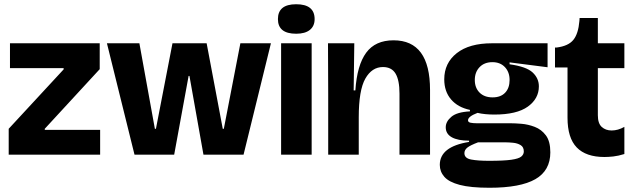

<svg xmlns="http://www.w3.org/2000/svg" viewBox="-20 -729 2987 905"><path d="M21 0V-122L280 -402V-408H27V-525H450V-403L191 -122V-117H452V0Z M614 0 484 -525H637L710 -122H715L793 -525H954L1030 -122H1035L1113 -525H1257L1128 0H939L873 -371H869L801 0Z M1305 0V-525H1449V0ZM1376 -570Q1290 -570 1290 -639Q1290 -709 1376 -709Q1463 -709 1463 -639Q1463 -606 1440.5 -588Q1418 -570 1376 -570Z M1527 0V-286L1526 -525H1650L1647 -303H1655Q1663 -422 1706 -480.5Q1749 -539 1835 -539Q2007 -539 2007 -305V0H1863V-288Q1863 -351 1844.5 -382Q1826 -413 1785 -413Q1733 -413 1702 -358.5Q1671 -304 1671 -176V0Z M2287 156Q2198 156 2147 142.5Q2096 129 2074.5 104.5Q2053 80 2053 48Q2053 -38 2191 -60V-66Q2138 -66 2109.5 -82Q2081 -98 2081 -129Q2081 -156 2107.5 -178.5Q2134 -201 2195 -204V-211Q2138 -223 2106 -260.5Q2074 -298 2074 -355Q2074 -432 2133 -478.5Q2192 -525 2299 -525H2561V-412L2382 -435V-426Q2461 -415 2490.5 -387.5Q2520 -360 2520 -322Q2520 -264 2468 -226.5Q2416 -189 2310 -189Q2289 -189 2268 -191Q2247 -193 2231 -197Q2186 -180 2186 -162Q2186 -153 2198 -150.5Q2210 -148 2228 -148H2387Q2407 -148 2438 -145.5Q2469 -143 2500.5 -131Q2532 -119 2553 -91Q2574 -63 2574 -11Q2574 75 2503.5 115.5Q2433 156 2287 156ZM2302 -270Q2340 -270 2361 -292Q2382 -314 2382 -352Q2382 -389 2360 -412.5Q2338 -436 2301 -436Q2263 -436 2240.5 -412.5Q2218 -389 2218 -352Q2218 -315 2240.5 -292.5Q2263 -270 2302 -270ZM2285 29Q2355 29 2390 24Q2425 19 2437 9Q2449 -1 2449 -15Q2449 -36 2434 -45Q2419 -54 2399 -56Q2379 -58 2366 -58H2233Q2196 -44 2182.5 -33Q2169 -22 2169 -7Q2169 17 2201 23Q2233 29 2285 29Z M2829 11Q2742 11 2698.5 -34Q2655 -79 2655 -174V-411H2596V-505H2604Q2659 -512 2682.5 -541Q2706 -570 2711 -630L2712 -644H2798V-525H2923V-408H2798V-186Q2798 -147 2816.5 -130.5Q2835 -114 2863 -114Q2893 -114 2923 -131V-3Q2894 6 2871 8.5Q2848 11 2829 11Z"/></svg>

Font: Bricolage Grotesque 96pt Bricolage Grotesque 48pt Regular
Style: Bold
Weight: 700
Designer: Mathieu Triay
Foundry: Atelier Triay
Version: Version 1.001; ttfautohint (v1.8.4.7-5d5b);gftools[0.9.33.de